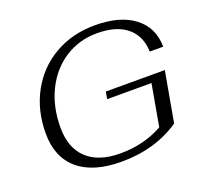

<svg xmlns="http://www.w3.org/2000/svg" viewBox="-124 -853 1062 1006"><g transform="rotate(-20 407.0 -350.0)"><path d="M66 -264Q66 -393 121.5 -494.5Q177 -596 276 -653Q375 -710 501 -710Q641 -710 720 -649.5Q799 -589 800 -482H725Q722 -571 663 -619Q604 -667 497 -667Q397 -667 317.5 -615.5Q238 -564 193.5 -473Q149 -382 149 -267Q149 -154 213.5 -93.5Q278 -33 399 -33Q531 -33 636 -92L677 -324H430L437 -364H766L716 -84Q578 10 390 10Q233 10 149.5 -61Q66 -132 66 -264Z"/></g></svg>

Font: Fahkwang Light
Style: Italic
Weight: 300
Italic angle: -10°
Version: Version 1.000; ttfautohint (v1.6)